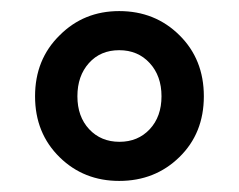

<svg xmlns="http://www.w3.org/2000/svg" viewBox="-20 -780 435 350"><path d="M197.3 -450.2Q132.8 -450.2 88.9 -493.2Q43.9 -537.1 43.9 -604.5Q43.9 -671.9 88.9 -715.8Q132.8 -759.8 197.3 -759.8Q262.7 -759.8 307.1 -715.8Q351.6 -671.9 351.6 -604.5Q351.6 -537.1 307.1 -493.7Q262.7 -450.2 197.3 -450.2ZM197.3 -688.5Q163.1 -688.5 142.1 -665Q121.1 -641.6 121.1 -604.5Q121.1 -567.4 142.6 -544.4Q164.1 -521.5 197.8 -521.5Q231.4 -521.5 252.9 -544.4Q274.4 -567.4 274.4 -604.5Q274.4 -641.6 252.9 -665Q231.4 -688.5 197.3 -688.5Z"/></svg>

Font: Bpmf GenYo Gothic B
Style: B
Weight: 700
Foundry: But Ko
Version: Version 1.320